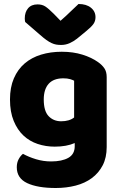

<svg xmlns="http://www.w3.org/2000/svg" viewBox="-20 -760 607 961"><path d="M289 -501Q346 -501 392.5 -486.5Q439 -472 471 -449Q491 -435 502.5 -418Q514 -401 514 -374V-24Q514 29 494 67.5Q474 106 439.5 131.5Q405 157 358.5 169Q312 181 259 181Q168 181 116 156.5Q64 132 64 77Q64 54 73.5 36.5Q83 19 95 10Q124 26 160.5 37Q197 48 236 48Q290 48 322 30Q354 12 354 -28V-44Q313 -26 254 -26Q209 -26 168.5 -39.5Q128 -53 97.5 -81.5Q67 -110 48.5 -155Q30 -200 30 -262Q30 -323 49.5 -368Q69 -413 103.5 -442.5Q138 -472 185.5 -486.5Q233 -501 289 -501ZM351 -356Q344 -360 330.5 -364Q317 -368 297 -368Q248 -368 223.5 -340.5Q199 -313 199 -262Q199 -204 223.5 -178.5Q248 -153 286 -153Q327 -153 351 -172ZM283 -656Q316 -685 335 -704Q354 -723 373 -740Q412 -740 435 -721.5Q458 -703 458 -674Q458 -654 447 -639Q436 -624 410 -603L365 -566Q347 -552 327.5 -543.5Q308 -535 286 -535Q272 -535 261 -537Q250 -539 238 -544.5Q226 -550 212 -560Q198 -570 180 -586L106 -650Q105 -655 104.5 -659Q104 -663 104 -668Q104 -699 120.5 -718.5Q137 -738 168 -738Q191 -738 207 -727.5Q223 -717 249 -691Z"/></svg>

Font: Baloo Bhaina
Style: Regular
Weight: 400
Designer: Manish Minz, Shuchita Grover and Ek Type
Foundry: Ek Type
Version: Version 1.443;PS 1.000;hotconv 16.6.51;makeotf.lib2.5.65220;